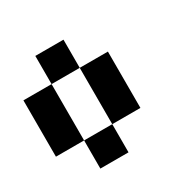

<svg xmlns="http://www.w3.org/2000/svg" viewBox="-119 -619 738 738"><g transform="rotate(-30 250.0 -250.0)"><path d="M125 -375V-500H250V-375ZM125 -125H0V-375H125ZM375 -125H250V-375H375ZM250 -125V0H125V-125Z"/></g></svg>

Font: Tiny5
Style: Regular
Weight: 400
Designer: Stefan Schmidt
Foundry: Made with Bits'n'Picas by Kreative Software
Version: Version 1.002; ttfautohint (v1.8.4.7-5d5b)